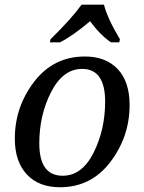

<svg xmlns="http://www.w3.org/2000/svg" viewBox="-20 -786 614 816"><path d="M340.8 -545.9Q429.2 -545.9 480 -492.7Q530.8 -439.5 530.8 -338.9Q530.8 -205.6 449.2 -97.9Q367.7 9.8 234.9 9.8Q144.5 9.8 93.8 -44.9Q43 -99.6 43 -196.8Q43 -331.5 125.2 -438.7Q207.5 -545.9 340.8 -545.9ZM246.1 -39.1Q328.6 -39.1 377.7 -137Q426.8 -234.9 426.8 -354Q426.8 -493.2 329.1 -493.2Q247.6 -493.2 197.3 -395Q147 -296.9 147 -176.8Q147 -39.1 246.1 -39.1ZM194.8 -619.1Q285.6 -708.5 326.7 -766.1H421.9Q436 -709 489.7 -619.1L486.8 -606H451.7Q405.3 -637.7 362.8 -695.8Q289.6 -633.8 234.9 -606H191.9Z"/></svg>

Font: Droid Serif
Style: Italic
Weight: 400
Italic angle: -12°
Designer: Monotype Design team
Foundry: Monotype Imaging Inc.
Version: Version 1.03